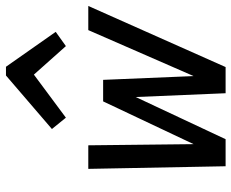

<svg xmlns="http://www.w3.org/2000/svg" viewBox="-88 -708 795 660"><g transform="rotate(-90 310.0 -377.5)"><path d="M69 0 60 -472H141L145 -110L292 -421H366L379 -110L537 -472H620L410 0H320L307 -309L162 0ZM236 -549 197 -597 381 -755H411L531 -584L482 -549L384 -659Z"/></g></svg>

Font: Sometype Mono Medium
Style: Italic
Weight: 500
Italic angle: -12°
Monospace: yes
Designer: Ryoichi Tsunekawa
Foundry: Dharma Type
Version: Version 1.000; ttfautohint (v1.8.3)